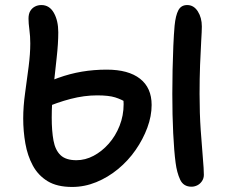

<svg xmlns="http://www.w3.org/2000/svg" viewBox="-20 -729 898 761"><path d="M266 12Q206 12 168.5 -11Q131 -34 110 -73Q89 -112 80.5 -160.5Q72 -209 72 -260Q72 -307 79.5 -360.5Q87 -414 93.5 -465Q100 -516 100 -557Q100 -585 96.5 -611Q93 -637 93 -655Q93 -674 100 -685.5Q107 -697 118.5 -703Q130 -709 144 -709Q176 -709 193.5 -678Q211 -647 211 -601Q211 -557 204.5 -499Q198 -441 191.5 -380Q185 -319 185 -263Q185 -210 192 -172Q199 -134 220 -114Q241 -94 283 -94Q318 -94 351 -111.5Q384 -129 411 -159.5Q438 -190 454 -230.5Q470 -271 470 -316Q470 -331 468 -340.5Q466 -350 461 -364L486 -320Q462 -335 436.5 -343Q411 -351 365 -351Q314 -351 260 -337Q206 -323 154 -300L112 -377Q163 -403 210 -420Q257 -437 304.5 -445Q352 -453 403 -453Q489 -453 535 -417Q581 -381 581 -313Q581 -269 564 -223Q547 -177 517.5 -134.5Q488 -92 448 -59Q408 -26 361.5 -7Q315 12 266 12ZM739 11Q707 11 694 -17Q681 -45 676 -84Q670 -129 666.5 -200.5Q663 -272 663 -357Q663 -402 664 -451.5Q665 -501 667 -547Q669 -593 672 -627Q676 -668 687 -688.5Q698 -709 722 -709Q748 -709 764 -684Q780 -659 780 -624Q780 -607 777.5 -566.5Q775 -526 773 -471.5Q771 -417 771 -357Q771 -279 775.5 -214Q780 -149 784 -103.5Q788 -58 788 -36Q788 -22 780.5 -11Q773 0 762 5.5Q751 11 739 11Z"/></svg>

Font: Shantell Sans Medium
Style: Regular
Weight: 500
Designer: Stephen Nixon, Anya Danilova, Shantell Martin
Foundry: Arrow Type
Version: Version 1.011;[c5ecc13dd]